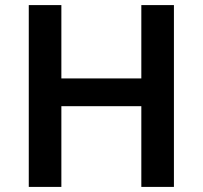

<svg xmlns="http://www.w3.org/2000/svg" viewBox="-20 -734 796 754"><path d="M663 0V-714H535V-426H221V-714H93V0H221V-317H535V0Z"/></svg>

Font: Noto Sans Arabic UI SmBd
Style: Regular
Weight: 600
Designer: Monotype Design Team, Nadine Chahine and Nizar Qandah
Foundry: Monotype Imaging Inc.
Version: Version 2.010